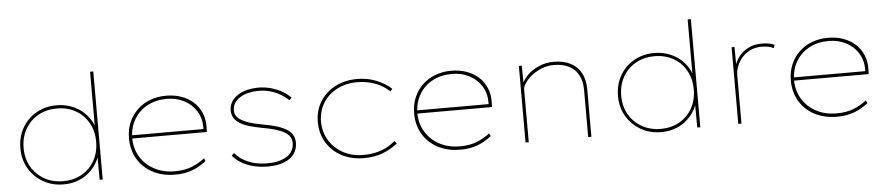

<svg xmlns="http://www.w3.org/2000/svg" viewBox="-43 -1020 6050 1310"><g transform="rotate(-5 2982.0 -365.0)"><path d="M349 10Q271 10 209.5 -25.5Q148 -61 112 -121.5Q76 -182 76 -260Q76 -339 111.5 -400.5Q147 -462 208.5 -497Q270 -532 347 -532Q392 -532 432.5 -519.5Q473 -507 507 -483Q541 -459 566 -424.5Q591 -390 604 -347L595 -349V-740H617V0H596L595 -176L605 -179Q591 -134 566.5 -99Q542 -64 508.5 -39.5Q475 -15 435 -2.5Q395 10 349 10ZM349 -12Q419 -12 475 -43.5Q531 -75 563 -131.5Q595 -188 595 -262Q595 -333 563.5 -389.5Q532 -446 476 -478Q420 -510 347 -510Q275 -510 218.5 -478Q162 -446 130 -389.5Q98 -333 98 -260Q98 -188 130.5 -132Q163 -76 219.5 -44Q276 -12 349 -12Z M1113 10Q1026 10 959.5 -25Q893 -60 856.5 -122Q820 -184 820 -263Q820 -324 841 -373Q862 -422 899.5 -458Q937 -494 987.5 -513Q1038 -532 1097 -532Q1153 -532 1200.5 -515.5Q1248 -499 1283 -467.5Q1318 -436 1337 -391.5Q1356 -347 1354 -291L1353 -261H832V-283H1342L1331 -270L1332 -295Q1332 -359 1300.5 -408Q1269 -457 1216.5 -483.5Q1164 -510 1100 -510Q1026 -510 968 -479.5Q910 -449 876.5 -393Q843 -337 842 -263Q843 -190 878 -133.5Q913 -77 973.5 -45Q1034 -13 1113 -13Q1180 -13 1229.5 -33Q1279 -53 1318 -84L1327 -64Q1297 -41 1265.5 -24.5Q1234 -8 1197 1Q1160 10 1113 10Z M1747 10Q1669 10 1606.5 -15.5Q1544 -41 1508 -85L1525 -102Q1559 -60 1616 -36Q1673 -12 1745 -12Q1792 -12 1827 -21.5Q1862 -31 1884.5 -47Q1907 -63 1918.5 -86Q1930 -109 1930 -135Q1930 -183 1883 -210Q1860 -224 1822.5 -235.5Q1785 -247 1732 -256Q1677 -266 1636.5 -279Q1596 -292 1573 -309Q1550 -325 1539 -346Q1528 -367 1528 -393Q1528 -424 1542.5 -449.5Q1557 -475 1584 -493.5Q1611 -512 1648.5 -522Q1686 -532 1732 -532Q1771 -532 1811 -521.5Q1851 -511 1886.5 -491.5Q1922 -472 1949 -445L1934 -427Q1908 -452 1875.5 -471Q1843 -490 1806 -500Q1769 -510 1732 -510Q1691 -510 1657 -501.5Q1623 -493 1599.5 -477.5Q1576 -462 1563 -441Q1550 -420 1550 -394Q1549 -373 1558.5 -356.5Q1568 -340 1587 -328Q1610 -312 1647 -300Q1684 -288 1736 -279Q1794 -269 1835 -256Q1876 -243 1902 -226Q1927 -210 1939.5 -187.5Q1952 -165 1952 -135Q1952 -91 1928 -58Q1904 -25 1858 -7.5Q1812 10 1747 10Z M2407 10Q2320 10 2254 -25Q2188 -60 2150.5 -122Q2113 -184 2113 -263Q2113 -341 2151 -402Q2189 -463 2255 -497.5Q2321 -532 2407 -532Q2476 -532 2535.5 -508Q2595 -484 2639 -445L2625 -427Q2601 -451 2568 -469.5Q2535 -488 2493.5 -499Q2452 -510 2403 -510Q2326 -510 2265 -478Q2204 -446 2170 -390.5Q2136 -335 2135 -263Q2136 -189 2171.5 -132.5Q2207 -76 2267 -44Q2327 -12 2403 -12Q2454 -12 2494.5 -22Q2535 -32 2567 -49.5Q2599 -67 2623 -88L2637 -70Q2594 -35 2537.5 -12.5Q2481 10 2407 10Z M3066 10Q2979 10 2912.5 -25Q2846 -60 2809.5 -122Q2773 -184 2773 -263Q2773 -324 2794 -373Q2815 -422 2852.5 -458Q2890 -494 2940.5 -513Q2991 -532 3050 -532Q3106 -532 3153.5 -515.5Q3201 -499 3236 -467.5Q3271 -436 3290 -391.5Q3309 -347 3307 -291L3306 -261H2785V-283H3295L3284 -270L3285 -295Q3285 -359 3253.5 -408Q3222 -457 3169.5 -483.5Q3117 -510 3053 -510Q2979 -510 2921 -479.5Q2863 -449 2829.5 -393Q2796 -337 2795 -263Q2796 -190 2831 -133.5Q2866 -77 2926.5 -45Q2987 -13 3066 -13Q3133 -13 3182.5 -33Q3232 -53 3271 -84L3280 -64Q3250 -41 3218.5 -24.5Q3187 -8 3150 1Q3113 10 3066 10Z M3513 0V-525H3533L3535 -388L3524 -385Q3535 -421 3567.5 -455Q3600 -489 3648 -510.5Q3696 -532 3751 -532Q3819 -532 3866.5 -507.5Q3914 -483 3939 -437Q3964 -391 3964 -324V0H3942V-321Q3942 -384 3918.5 -426Q3895 -468 3852.5 -489Q3810 -510 3752 -510Q3705 -510 3665.5 -493.5Q3626 -477 3596.5 -453Q3567 -429 3551 -404Q3535 -379 3535 -363V0H3524Q3523 0 3520 0Q3517 0 3513 0Z M4442 10Q4364 10 4302.5 -25.5Q4241 -61 4205 -121.5Q4169 -182 4169 -260Q4169 -339 4204.5 -400.5Q4240 -462 4301.5 -497Q4363 -532 4440 -532Q4485 -532 4525.5 -519.5Q4566 -507 4600 -483Q4634 -459 4659 -424.5Q4684 -390 4697 -347L4688 -349V-740H4710V0H4689L4688 -176L4698 -179Q4684 -134 4659.5 -99Q4635 -64 4601.5 -39.5Q4568 -15 4528 -2.5Q4488 10 4442 10ZM4442 -12Q4512 -12 4568 -43.5Q4624 -75 4656 -131.5Q4688 -188 4688 -262Q4688 -333 4656.5 -389.5Q4625 -446 4569 -478Q4513 -510 4440 -510Q4368 -510 4311.5 -478Q4255 -446 4223 -389.5Q4191 -333 4191 -260Q4191 -188 4223.5 -132Q4256 -76 4312.5 -44Q4369 -12 4442 -12Z M4970 0V-525H4990L4991 -388L4983 -384Q4993 -424 5018.5 -457.5Q5044 -491 5084 -511.5Q5124 -532 5177 -532Q5202 -532 5225 -528Q5248 -524 5264 -516L5256 -494Q5237 -504 5214.5 -507.5Q5192 -511 5175 -511Q5130 -511 5095.5 -494Q5061 -477 5038 -449.5Q5015 -422 5003.5 -391.5Q4992 -361 4992 -333V0Z M5646 10Q5559 10 5492.5 -25Q5426 -60 5389.5 -122Q5353 -184 5353 -263Q5353 -324 5374 -373Q5395 -422 5432.5 -458Q5470 -494 5520.5 -513Q5571 -532 5630 -532Q5686 -532 5733.5 -515.5Q5781 -499 5816 -467.5Q5851 -436 5870 -391.5Q5889 -347 5887 -291L5886 -261H5365V-283H5875L5864 -270L5865 -295Q5865 -359 5833.5 -408Q5802 -457 5749.5 -483.5Q5697 -510 5633 -510Q5559 -510 5501 -479.5Q5443 -449 5409.5 -393Q5376 -337 5375 -263Q5376 -190 5411 -133.5Q5446 -77 5506.5 -45Q5567 -13 5646 -13Q5713 -13 5762.5 -33Q5812 -53 5851 -84L5860 -64Q5830 -41 5798.5 -24.5Q5767 -8 5730 1Q5693 10 5646 10Z"/></g></svg>

Font: Lexend Exa Thin
Style: Regular
Weight: 250
Designer: Bonnie Shaver-Troup, Thomas Jockin
Foundry: Lexend
Version: Version 1.007